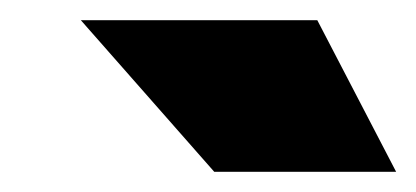

<svg xmlns="http://www.w3.org/2000/svg" viewBox="-20 -720 412 190"><path d="M294 -700 372 -550H192L60 -700Z"/></svg>

Font: Fivo Sans Modern ExtBlk
Style: Regular
Weight: 950
Designer: Alexander Slobzheninov
Foundry: Alexander Slobzheninov
Version: 1.0